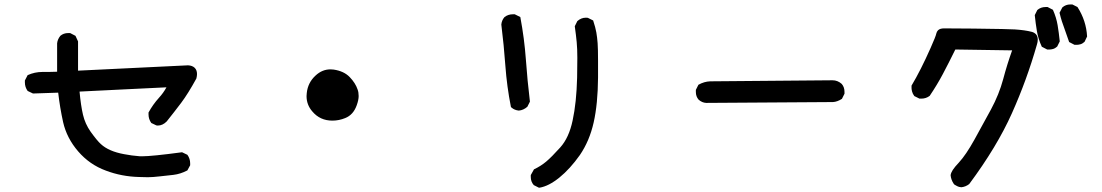

<svg xmlns="http://www.w3.org/2000/svg" viewBox="-20 -786 5040 878"><path d="M173.8 -457H203.1Q221.7 -457 241.2 -458V-587.9Q243.2 -606.4 255.9 -622.1Q270.5 -634.8 292 -634.8Q294.9 -634.8 300.8 -634.8L325.2 -622.1L336.9 -596.7V-462.9L839.8 -487.3Q859.4 -486.3 870.1 -476.1Q880.9 -465.8 880.9 -447.3Q880.9 -438.5 877.9 -426.8Q839.8 -357.4 808.6 -315.9Q777.3 -274.4 742.2 -230.5Q723.6 -211.9 702.1 -211.9Q696.3 -211.9 694.3 -212.9L671.9 -223.6Q659.2 -241.2 659.2 -262.7Q659.2 -265.6 659.2 -271.5Q678.7 -307.6 707 -338.9Q727.5 -361.3 741.2 -386.7Q639.6 -381.8 542 -377Q444.3 -372.1 343.8 -367.2Q349.6 -303.7 359.4 -261.7Q369.1 -219.7 394.5 -183.6Q424.8 -141.6 441.4 -127Q477.5 -93.8 546.9 -81.1Q582 -74.2 620.1 -71.3Q624 -71.3 629.9 -71.3Q674.8 -71.3 812.5 -89.8L836.9 -78.1Q849.6 -60.5 849.6 -39.1Q849.6 -36.1 849.6 -30.3L836.9 -6.8Q805.7 9.8 772.5 13.7Q740.2 17.6 710.9 20.5Q677.7 24.4 655.8 24.4Q633.8 24.4 616.2 23.4Q536.1 21.5 463.9 -5.9Q389.6 -33.2 337.4 -93.8Q285.2 -154.3 268.6 -227.5Q253.9 -293.9 246.1 -362.3L130.9 -358.4L106.4 -370.1Q93.8 -387.7 93.8 -409.2Q93.8 -412.1 93.8 -418L106.4 -442.4Q138.7 -457 173.8 -457Z M1381.8 -346.7Q1381.8 -353.5 1382.8 -360.4Q1387.7 -408.2 1422.9 -440.4Q1453.1 -468.8 1491.2 -468.8Q1498 -468.8 1505.9 -467.8Q1552.7 -460.9 1579.1 -433.6Q1605.5 -406.2 1615.2 -377Q1620.1 -364.3 1620.1 -346.7Q1620.1 -329.1 1611.3 -304.7Q1595.7 -260.7 1558.6 -246.1Q1530.3 -234.4 1500 -234.4Q1443.4 -234.4 1408.2 -276.4Q1381.8 -306.6 1381.8 -346.7Z M2407.2 23.4Q2407.2 20.5 2407.2 14.6L2421.9 -11.7Q2453.1 -26.4 2477.5 -46.9Q2502 -67.4 2542 -111.8Q2582 -156.2 2598.6 -235.4Q2616.2 -316.4 2619.1 -430.7Q2620.1 -480.5 2620.1 -521.5Q2620.1 -562.5 2617.2 -593.3Q2614.3 -624 2608.4 -666L2620.1 -689.5Q2637.7 -705.1 2659.2 -705.1Q2667 -705.1 2668.9 -704.1L2692.4 -692.4Q2703.1 -660.2 2707 -637.7Q2710.9 -615.2 2712.9 -588.4Q2714.8 -561.5 2714.8 -508.3Q2714.8 -455.1 2714.8 -431.6Q2713.9 -310.5 2694.8 -226.1Q2675.8 -141.6 2631.8 -77.1Q2586.9 -13.7 2538.1 25.9Q2489.3 65.4 2447.3 72.3H2444.3L2420.9 60.5Q2407.2 44.9 2407.2 23.4ZM2325.2 -720.7Q2328.1 -720.7 2334 -720.7L2359.4 -708Q2377.9 -609.4 2384.8 -513.7Q2391.6 -418 2403.3 -321.3L2391.6 -297.9Q2374 -282.2 2352.5 -280.3Q2333 -282.2 2319.3 -293.9L2316.4 -296.9Q2297.9 -390.6 2291 -485.4Q2284.2 -580.1 2272.5 -673.8Q2274.4 -693.4 2287.1 -708Q2303.7 -720.7 2325.2 -720.7Z M3174.8 -330.1Q3162.1 -344.7 3162.1 -365.2Q3162.1 -369.1 3162.1 -375L3173.8 -398.4Q3200.2 -413.1 3227.5 -414.1Q3260.7 -415 3787.1 -418.9Q3810.5 -418.9 3829.1 -402.3Q3841.8 -387.7 3841.8 -366.2Q3841.8 -363.3 3841.8 -357.4L3830.1 -334Q3808.6 -320.3 3789.1 -319.3L3209 -315.4Q3190.4 -316.4 3174.8 -330.1Z M4193.4 -335Q4190.4 -335 4184.6 -335L4161.1 -346.7Q4153.3 -357.4 4150.9 -367.2Q4148.4 -377 4148.4 -382.8Q4148.4 -388.7 4148.4 -394.5Q4190.4 -464.8 4235.4 -566.4Q4259.8 -621.1 4261.7 -632.8Q4263.7 -641.6 4269.5 -647.5Q4278.3 -656.2 4296.9 -656.2Q4331.1 -656.2 4430.7 -655.3Q4596.7 -653.3 4621.1 -651.4Q4667 -648.4 4697.3 -640.6Q4709 -637.7 4716.8 -629.9Q4725.6 -621.1 4725.6 -604.5Q4725.6 -593.8 4721.7 -582Q4675.8 -420.9 4607.4 -268.1Q4539.1 -115.2 4412.1 55.7Q4395.5 68.4 4376 70.3Q4364.3 69.3 4357.4 65.4Q4342.8 58.6 4340.8 53.7Q4329.1 36.1 4327.1 15.6Q4328.1 4.9 4336.9 -8.8Q4345.7 -22.5 4365.2 -43Q4397.5 -78.1 4436 -147.5Q4474.6 -216.8 4511.7 -285.6Q4548.8 -354.5 4567.4 -423.8Q4585.9 -493.2 4608.4 -555.7L4348.6 -559.6Q4317.4 -496.1 4291.5 -447.3Q4265.6 -398.4 4231.4 -347.7Q4214.8 -335 4193.4 -335ZM4761.7 -753.9Q4764.6 -753.9 4770.5 -753.9L4794.9 -741.2Q4810.5 -706.1 4816.4 -670.9Q4822.3 -635.7 4826.2 -596.7L4814.5 -573.2Q4804.7 -564.5 4795.4 -562Q4786.1 -559.6 4780.3 -559.6Q4774.4 -559.6 4768.6 -559.6L4744.1 -572.3Q4727.5 -608.4 4721.7 -643.6Q4715.8 -678.7 4711.9 -716.8L4723.6 -740.2Q4739.3 -753.9 4761.7 -753.9ZM4837.9 -752Q4853.5 -765.6 4874 -765.6Q4877.9 -765.6 4883.8 -765.6L4907.2 -753.9Q4947.3 -691.4 4951.2 -619.1L4939.5 -594.7Q4929.7 -585.9 4920.4 -583.5Q4911.1 -581.1 4905.3 -581.1Q4899.4 -581.1 4893.6 -581.1L4869.1 -593.8Q4841.8 -669.9 4835.9 -688.5Q4830.1 -707 4825.2 -727.5Z"/></svg>

Font: JasonHandwriting2
Style: SemiBold
Weight: 600
Version: Version 1.04.7